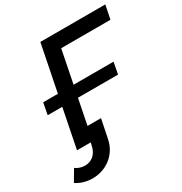

<svg xmlns="http://www.w3.org/2000/svg" viewBox="-244 -849 1135 1198"><g transform="rotate(-30 323.5 -249.5)"><path d="M77 201Q47 201 17 192.8Q-13 184.5 -40 167L8 86Q24 97.5 41.2 102.8Q58.5 108 76 108Q92.5 108 108 102.8Q123.5 97.5 136.5 86.8Q149.5 76 159 59.5Q168.5 43 173 21L177.5 0H79L135 -281H30L46 -365H152L219 -700H687L667 -601H312L265 -365H553L537 -281H248L212 -99H309L282 34Q274 75 254 106.2Q234 137.5 206.2 158.5Q178.5 179.5 145.2 190.2Q112 201 77 201Z"/></g></svg>

Font: Argentum Sans
Style: Italic
Weight: 400
Italic angle: -11.3099°
Designer: Julieta Ulanovsky, Owen Earl, Rasmus Andersson, Cristiano Sobral
Foundry: The Argentum Sans Project Authors
Version: Version 3.131; ttfautohint (v1.8.4.7-5d5b-dirty)